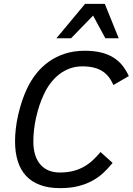

<svg xmlns="http://www.w3.org/2000/svg" viewBox="-20 -950 680 984"><path d="M557.1 -115.2Q535.2 -87.9 509.8 -64.2Q484.4 -40.5 452.4 -23.2Q420.4 -5.9 380.1 4.2Q339.8 14.2 288.1 14.2Q229 14.2 185.5 -2Q142.1 -18.1 113.5 -48.8Q85 -79.6 71 -124.3Q57.1 -168.9 57.1 -226.1Q57.1 -256.8 61 -290.8Q64.9 -324.7 72.8 -359.6Q80.6 -394.5 92 -429.4Q103.5 -464.4 119.1 -497.1Q138.2 -537.6 166 -572.8Q193.8 -607.9 230.5 -634Q267.1 -660.2 313 -675Q358.9 -689.9 414.1 -689.9Q460.9 -689.9 497.1 -681.2Q533.2 -672.4 560.5 -655.5Q587.9 -638.7 607.2 -614.5Q626.5 -590.3 640.1 -560.1L561 -514.2Q550.8 -538.1 536.6 -556.2Q522.5 -574.2 503.2 -586.2Q483.9 -598.1 459 -604Q434.1 -609.9 401.9 -609.9Q367.2 -609.9 337.4 -598.9Q307.6 -587.9 282.7 -568.4Q257.8 -548.8 238 -522.5Q218.3 -496.1 204.1 -464.8Q191.4 -438 181.6 -408.2Q171.9 -378.4 165 -347.7Q158.2 -316.9 154.5 -285.9Q150.9 -254.9 150.9 -225.1Q150.9 -148.9 186.5 -107.4Q222.2 -65.9 287.1 -65.9Q323.2 -65.9 353 -73.2Q382.8 -80.6 407.7 -94.2Q432.6 -107.9 454.1 -127.4Q475.6 -147 495.1 -170.9ZM520 -753.9 457 -870.1 344.2 -753.9H269L416 -930.2H517.1L588.4 -753.9Z"/></svg>

Font: Lorenzo Sans
Style: Italic
Weight: 400
Italic angle: -12°
Foundry: Intel Corporation
Version: Version 1.00; ttfautohint (v1.5)